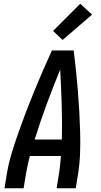

<svg xmlns="http://www.w3.org/2000/svg" viewBox="-20 -1004 540 1024"><path d="M4 0 16 -74Q25 -130 42 -186Q59 -242 78.5 -297.5Q98 -353 119 -408Q140 -463 162.5 -517.5Q185 -572 208.5 -626.5Q232 -681 257 -735H373Q380 -681 385.5 -626.5Q391 -572 395.5 -517.5Q400 -463 403 -408Q406 -353 407.5 -297.5Q409 -242 407 -186Q405 -130 396 -74L384 0H282L294 -74Q298 -98 300.5 -123Q303 -148 305 -172H139Q133 -148 127.5 -123Q122 -98 118 -74L106 0ZM165 -260H310Q312 -354 309 -447Q306 -540 301 -633Q263 -540 228.5 -447Q194 -354 165 -260ZM314 -791 263 -839 408 -984 471 -926Z"/></svg>

Font: Iosevka Curly Semibold
Style: Italic
Weight: 600
Italic angle: -9°
Monospace: yes
Designer: Belleve Invis
Foundry: Belleve Invis
Version: Version 22.1.2; ttfautohint (v1.8.4)